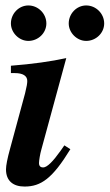

<svg xmlns="http://www.w3.org/2000/svg" viewBox="-20 -675 402 704"><path d="M216 -142 202 -122C175 -84 153 -61 138 -61C130 -61 123 -65 123 -77C123 -86 127 -111 132 -128L223 -462C169 -450 98 -440 20 -434V-407H34C64 -407 80 -397 80 -378C80 -370 78 -357 72 -333L17 -130C7 -94 2 -68 2 -54C2 -11 29 9 70 9C130 9 172 -20 238 -128ZM362 -589C362 -625 332 -655 296 -655C261 -655 232 -625 232 -589C232 -555 262 -525 296 -525C332 -525 362 -554 362 -589ZM150 -589C150 -625 120 -655 84 -655C49 -655 20 -625 20 -589C20 -555 50 -525 84 -525C120 -525 150 -554 150 -589Z"/></svg>

Font: STIXGeneral
Style: Bold Italic
Weight: 700
Italic angle: -16.33°
Designer: MicroPress Inc., with final additions and corrections provided by Coen Hoffman, Elsevier (retired)
Version: Version 1.1.0